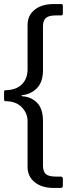

<svg xmlns="http://www.w3.org/2000/svg" viewBox="-20 -762 345 947"><path d="M244 -742H281Q290 -742 290 -735V-694Q290 -686 281 -686H256Q220 -686 206 -673Q192 -660 192 -633V-412Q191 -357 162.5 -327.5Q134 -298 92 -293Q86 -292 85.5 -290Q85 -288 92 -287Q134 -284 162.5 -255.5Q191 -227 192 -169V54Q192 84 206 96.5Q220 109 256 109H279Q290 109 290 119V154Q290 165 279 165H245Q186 165 151 136.5Q116 108 116 61V-164Q116 -204 87 -233.5Q58 -263 6 -263Q0 -263 0 -273V-307Q0 -317 6 -317Q60 -318 88 -346Q116 -374 116 -421V-639Q116 -686 151 -714Q186 -742 244 -742Z"/></svg>

Font: n
Style: Regular
Weight: 400
Designer: Pablo Impallari, Rodrigo Fuenzalida
Foundry: Impallari Type
Version: Version 1.002; ttfautohint (v1.5)